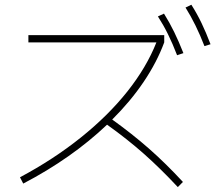

<svg xmlns="http://www.w3.org/2000/svg" viewBox="-20 -802 904 802"><path d="M633.3 -625H98.6V-655.3H666V-625Q635.3 -542 580.3 -460.4Q525.4 -378.9 448.7 -302.7Q531.7 -243.2 602.3 -181.2Q672.9 -119.1 744.1 -42L722.7 -20.5Q650.4 -98.1 580.6 -159.9Q510.7 -221.7 427.2 -281.2Q279.8 -141.1 77.1 -35.2L63.5 -61.5Q203.6 -136.2 317.6 -227.5Q431.6 -318.8 512 -419.9Q592.3 -521 633.3 -625ZM639.6 -733.4 665 -745.1Q688.5 -707.5 707.5 -668.5Q726.6 -629.4 746.1 -580.1L719.7 -571.3Q700.7 -620.6 681.6 -659.2Q662.6 -697.8 639.6 -733.4ZM754.9 -770.5 779.3 -782.2Q803.2 -744.6 822 -705.3Q840.8 -666 859.4 -617.2L834 -609.4Q798.8 -700.7 754.9 -770.5Z"/></svg>

Font: Pretendard GOV Thin
Style: Regular
Weight: 100
Designer: Base glyphs from Inter by Rasmus Andersson; Hangeul glyphs from Noto Sans CJK(Source Han Sans) by Jang Soo-young and Kan
Foundry: Kil Hyung-jin
Version: Version 1.309